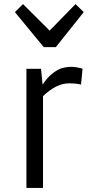

<svg xmlns="http://www.w3.org/2000/svg" viewBox="-20 -917 457 937"><path d="M317.4 -510.3Q254.9 -510.3 189.9 -447.8V0H108.9V-581.1H180.2L188 -503.9Q210.9 -539.6 237.5 -559.6Q264.2 -579.6 281.2 -584Q305.7 -590.8 327.6 -590.8Q349.6 -590.8 382.8 -582L375.5 -504.4Q350.6 -510.3 317.4 -510.3ZM52.7 -857.9 92.3 -897 222.2 -767.6 348.6 -897 388.7 -857.9 252.4 -687H193.4Z"/></svg>

Font: Armata
Style: Regular
Weight: 400
Designer: Viktoriya Grabowska
Foundry: Viktoriya Grabowska
Version: Version 1.002